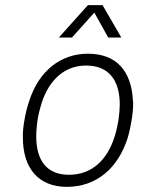

<svg xmlns="http://www.w3.org/2000/svg" viewBox="-20 -720 566 747"><path d="M209 -574H260L347 -671L401 -574H452L379 -700H322ZM240 7C354 7 438 -64 476 -181C483 -203 488 -229 492 -252C496 -275 498 -299 498 -316C498 -321 498 -326 497 -330C491 -443 434 -511 322 -511C215 -511 131 -443 94 -328C86 -305 79 -278 75 -252C71 -230 68 -205 69 -185C69 -66 129 7 240 7ZM248 -40C162 -40 121 -96 121 -189C121 -209 123 -231 126 -253C130 -278 137 -303 141 -316C172 -414 235 -465 315 -465C403 -465 446 -408 446 -313C446 -299 444 -275 441 -253C438 -234 433 -211 427 -192C398 -97 337 -40 248 -40Z"/></svg>

Font: Arthouse Owned Light
Style: Italic
Weight: 300
Italic angle: -10°
Designer: Jeremy Tribby
Foundry: Tribby Type
Version: Version 1.000;PS 001.000;hotconv 1.0.88;makeotf.lib2.5.64775